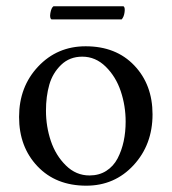

<svg xmlns="http://www.w3.org/2000/svg" viewBox="-20 -587 549 614"><path d="M145 -524.9Q138.2 -528.3 141.1 -545.2Q144 -562 150.9 -566.9H375Q380.4 -563.5 378.4 -548.3Q376.5 -533.2 369.1 -524.9ZM41 -212.9Q41 -309.6 102.1 -374.3Q163.1 -439 253.9 -439Q351.1 -439 409.4 -377.7Q467.8 -316.4 467.8 -221.2Q467.8 -124.5 407.2 -58.8Q346.7 6.8 255.9 6.8Q158.7 6.8 99.9 -55.2Q41 -117.2 41 -212.9ZM127 -232.9Q127 -182.6 142.6 -136.2Q158.2 -89.8 190.7 -57.9Q223.1 -25.9 266.1 -25.9Q296.9 -25.9 319.8 -40.5Q342.8 -55.2 356 -80.3Q369.1 -105.5 375.5 -135.3Q381.8 -165 381.8 -198.2Q381.8 -248.5 366.2 -295.2Q350.6 -341.8 318.1 -373.8Q285.6 -405.8 243.2 -405.8Q202.6 -405.8 175.5 -379.6Q148.4 -353.5 137.7 -316.2Q127 -278.8 127 -232.9Z"/></svg>

Font: Crimson
Style: Roman
Weight: 400
Version: Version 0.8